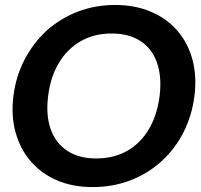

<svg xmlns="http://www.w3.org/2000/svg" viewBox="-20 -752 818 780"><path d="M356.7 8Q274.3 8 210.2 -19.9Q146.2 -47.7 103.9 -97.8Q61.7 -147 43.1 -214.8Q24.5 -282.6 34.5 -362Q44.5 -441.8 79.6 -509.4Q114.7 -577 168.4 -626.6Q223.2 -676.1 294.3 -704Q365.4 -731.8 447.8 -731.8Q529.7 -731.8 594.7 -703.7Q659.8 -675.6 701.5 -626Q744.2 -576.4 762.1 -508.8Q779.9 -441.3 769.9 -362Q759.9 -282.6 725.6 -214.8Q691.2 -147 636.9 -97.8Q582.8 -47.7 511 -19.9Q439.1 8 356.7 8ZM370.7 -108.3Q442.3 -108.3 496.7 -139.2Q551 -170.1 584.8 -227.3Q618.5 -284.5 628.4 -362Q637.8 -439.4 618.1 -496.4Q598.5 -553.3 551.7 -584.6Q504.9 -615.9 433.3 -615.9Q362.3 -615.9 307.8 -584.6Q253.3 -553.3 219.2 -496.4Q185 -439.4 175.6 -362Q165.7 -284.5 185.9 -227.5Q206 -170.5 253.1 -139.4Q300.1 -108.3 370.7 -108.3Z"/></svg>

Font: Aleo
Style: Italic
Weight: 400
Italic angle: -7°
Designer: Alessio Laiso
Foundry: Alessio Laiso
Version: Version 2.001;gftools[0.9.29]